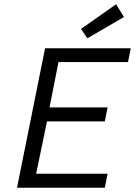

<svg xmlns="http://www.w3.org/2000/svg" viewBox="-20 -883 640 903"><path d="M60 0 192 -656H595L582 -591H255L213 -378H486L473 -312H201L150 -66H486L473 0ZM391 -703 361 -747 526 -863 563 -803Z"/></svg>

Font: Source Code Pro
Style: Italic
Weight: 400
Italic angle: -11°
Monospace: yes
Designer: Paul D. Hunt, Teo Tuominen
Foundry: Adobe Systems Incorporated
Version: Version 1.050;PS 1.000;hotconv 16.6.51;makeotf.lib2.5.65220